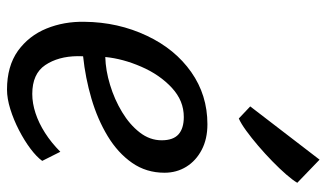

<svg xmlns="http://www.w3.org/2000/svg" viewBox="-212 -712 932 548"><g transform="rotate(90 254.0 -438.0)"><path d="M235.5 8Q169.2 8 125.2 -23.1Q81.8 -54.7 61.5 -104.6Q41.1 -154.6 42.2 -212.9Q43.1 -309.1 82.2 -391.5Q120 -471.6 185.7 -517.8Q251.4 -564 334.6 -564Q376.7 -564 407.7 -547.7Q438.7 -531.5 455.9 -503.8Q473 -476.1 473 -441.4Q473 -389.4 444.7 -348.9Q416.5 -308.4 368.6 -279.4Q320.7 -250.4 261.5 -233Q202.3 -215.6 140.7 -209.2Q140.5 -206.1 140.4 -202Q140.3 -197.9 140.3 -193.2Q140.9 -138.2 165.8 -101.1Q190.7 -64.1 248.2 -64.1Q274.8 -64.1 303 -73.4Q331.2 -82.6 359.2 -100.5Q387.3 -118.4 413.2 -144.2L439.2 -92.5Q427.9 -76.7 404.6 -59.1Q381.3 -41.6 351.7 -26.3Q322.1 -11 291.7 -1.5Q261.4 8 235.5 8ZM142.7 -272.5Q180.9 -273.5 222.2 -286.1Q263.6 -298.6 299.6 -320.3Q335.7 -342 358 -370.8Q380.4 -399.6 380.4 -433.4Q380.4 -466.5 363.3 -481.6Q346.3 -496.6 313.9 -496.6Q290.8 -496.6 270 -488.2Q249.3 -479.7 230.6 -462.5Q193.1 -427.7 170.4 -375.2Q147.6 -322.8 142.7 -272.5ZM318.2 -653.6 283.7 -686.2 435.7 -884.1 501.7 -820.5Q494.3 -807.7 478 -788.9Q461.6 -770.1 440.2 -749.2Q418.9 -728.4 396.2 -709Q373.5 -689.6 353 -674.7Q332.5 -659.8 318.2 -653.6Z"/></g></svg>

Font: Merriweather Sans Variable Regular
Style: Italic
Weight: 300
Italic angle: -8°
Designer: Eben Sorkin
Foundry: Eben Sorkin
Version: Version 2.001